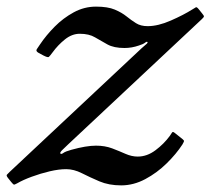

<svg xmlns="http://www.w3.org/2000/svg" viewBox="-68 -550 636 580"><path d="M53 -416Q71.5 -443.5 97.2 -469.5Q123 -495.5 154.8 -512.8Q186.5 -530 222 -530Q257.5 -530 278.8 -521Q300 -512 314.2 -500.5Q328.5 -489 342.8 -480Q357 -471 378 -471Q409.5 -471 448.2 -488Q487 -505 513 -521.5Q521 -526.5 523.8 -528Q526.5 -529.5 532.5 -522L542.5 -509.5Q548 -503 548 -500.5Q548 -498 541.5 -492L137.5 -113.5Q127 -104 119.5 -96.2Q112 -88.5 114.5 -86Q117.5 -83.5 123.5 -88Q129.5 -92.5 147.5 -97.5Q192.5 -110 222 -110Q249 -110 270.8 -101.8Q292.5 -93.5 311.2 -85.2Q330 -77 348 -77Q376 -77 401.5 -96Q427 -115 445 -139.5Q449.5 -146 451.8 -149.8Q454 -153.5 460.5 -148L477.5 -134.5Q486 -128 487.5 -125.5Q489 -123 483 -113.5Q464.5 -85 435.5 -56.5Q406.5 -28 371 -9Q335.5 10 298 10Q261 10 232.2 -2.2Q203.5 -14.5 179.2 -26.8Q155 -39 132 -39Q110 -39 82.2 -32.5Q54.5 -26 28 -16.2Q1.5 -6.5 -16.5 4Q-24.5 8.5 -26.5 7.5Q-28.5 6.5 -34 0L-44 -12.5Q-49.5 -19.5 -47.2 -22.2Q-45 -25 -38.5 -31L359.5 -404Q367.5 -411.5 373.2 -416Q379 -420.5 377.5 -423Q376 -425.5 370.2 -421Q364.5 -416.5 351.5 -412.5Q330 -405 308 -405Q276 -405 256.5 -415.8Q237 -426.5 219 -437.2Q201 -448 173 -448Q149.5 -448 128.2 -431Q107 -414 91 -392Q82.5 -380.5 79.5 -378Q76.5 -375.5 63 -382.5L49 -390Q39 -395.5 43.2 -401.5Q47.5 -407.5 53 -416Z"/></svg>

Font: Besley*
Style: Italic
Weight: 400
Italic angle: -13°
Designer: Owen Earl
Foundry: indestructible type*
Version: Version 2.000; ttfautohint (v1.8.3)